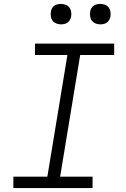

<svg xmlns="http://www.w3.org/2000/svg" viewBox="-20 -957 640 977"><path d="M48 0V-58H221L323 -677H158V-735H561V-677H388L286 -58H451V0ZM490 -833Q478 -833 466.5 -837.5Q455 -842 448 -851Q441 -860 439 -872.5Q437 -885 439 -898Q440 -906 444.5 -914.5Q449 -923 456.5 -928Q464 -933 473 -935Q482 -937 490 -937Q503 -937 514.5 -932.5Q526 -928 533 -919Q540 -910 542 -897.5Q544 -885 542 -872Q540 -864 535.5 -855.5Q531 -847 523.5 -842Q516 -837 507.5 -835Q499 -833 490 -833ZM290 -833Q278 -833 266.5 -837.5Q255 -842 248 -851Q241 -860 239 -872.5Q237 -885 239 -898Q240 -906 244.5 -914.5Q249 -923 256.5 -928Q264 -933 273 -935Q282 -937 290 -937Q303 -937 314.5 -932.5Q326 -928 333 -919Q340 -910 342 -897.5Q344 -885 342 -872Q340 -864 335.5 -855.5Q331 -847 323.5 -842Q316 -837 307.5 -835Q299 -833 290 -833Z"/></svg>

Font: Iosevka Curly LtExObl
Style: Regular
Weight: 300
Width: 7
Italic angle: -9°
Monospace: yes
Designer: Belleve Invis
Foundry: Belleve Invis
Version: Version 11.1.0; ttfautohint (v1.8.3)